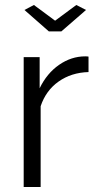

<svg xmlns="http://www.w3.org/2000/svg" viewBox="-20 -750 391 770"><path d="M116 -730 201 -667 286 -730 325 -710 226 -624H176L78 -710ZM335 -461Q266 -459 215 -423Q164 -387 143 -324V0H75V-521H139V-396Q168 -456 217 -490Q266 -524 322 -524Q330 -524 335 -523Z"/></svg>

Font: Oxford Sans
Style: Regular
Weight: 400
Designer: Matt McInerney, Pablo Impallari, Rodrigo Fuenzalida
Foundry: Matt McInerney, Pablo Impallari, Rodrigo Fuenzalida
Version: Version 3.000g; ttfautohint (v1.5) -l 8 -r 28 -G 28 -x 14 -D